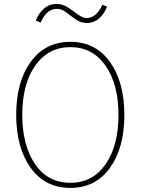

<svg xmlns="http://www.w3.org/2000/svg" viewBox="-20 -917 699 955"><path d="M158.2 -814.5Q168.9 -845.7 195.8 -871.6Q222.7 -897.5 263.7 -897.5Q298.8 -897.5 343.3 -862.3Q387.7 -827.1 410.2 -827.1Q459 -827.1 489.3 -893.6L512.7 -883.8Q478.5 -802.7 411.1 -802.7Q381.8 -802.7 356.9 -820.3Q332 -837.9 309.6 -855.5Q287.1 -873 263.7 -873Q210.9 -873 182.6 -804.7ZM60.5 -345.7Q60.5 -509.8 132.8 -609.4Q205.1 -709 330.1 -709Q455.1 -709 526.9 -608.9Q598.6 -508.8 598.6 -344.7Q598.6 -181.6 526.9 -82Q455.1 17.6 330.1 17.6Q204.1 17.6 132.3 -82.5Q60.5 -182.6 60.5 -345.7ZM90.8 -345.7Q90.8 -195.3 153.8 -101.6Q216.8 -7.8 330.1 -7.8Q441.4 -7.8 505.4 -100.6Q569.3 -193.4 569.3 -344.7Q569.3 -499 504.4 -590.8Q439.5 -682.6 330.1 -682.6Q220.7 -682.6 155.8 -591.3Q90.8 -500 90.8 -345.7Z"/></svg>

Font: Gothic A1 Thin
Style: Regular
Weight: 250
Designer: HanYang I&C Co.,Ltd.
Foundry: HanYang I&C Co.,Ltd.
Version: Version 2.50